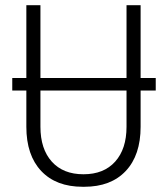

<svg xmlns="http://www.w3.org/2000/svg" viewBox="-20 -706 640 736"><path d="M27 -407H81V-686H135V-407H465V-686H519V-407H577V-359H519V-220Q519 -111 462 -50.5Q405 10 303 10H297Q195 10 138 -50.5Q81 -111 81 -220V-359H27ZM135 -359V-220Q135 -135 178.5 -86.5Q222 -38 300 -38Q378 -38 421.5 -86.5Q465 -135 465 -220V-359Z"/></svg>

Font: Chivo Mono Medium Thin
Style: Regular
Weight: 250
Monospace: yes
Version: Version 1.008